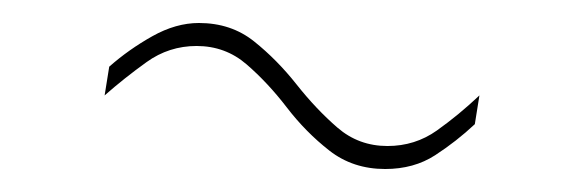

<svg xmlns="http://www.w3.org/2000/svg" viewBox="-20 -373 504 167"><path d="M393 -265Q377 -250 358.5 -238Q340 -226 315 -226Q287 -226 266.5 -242Q246 -258 229.5 -279.5Q213 -301 194.5 -317Q176 -333 151 -333Q127 -333 107.5 -319Q88 -305 71 -290L75 -315Q92 -330 112.5 -341.5Q133 -353 153 -353Q181 -353 201 -337Q221 -321 238 -299.5Q255 -278 273.5 -262Q292 -246 317 -246Q341 -246 360 -259.5Q379 -273 397 -290Z"/></svg>

Font: Georama Extended Thin
Style: Italic
Weight: 100
Width: 7
Italic angle: -9°
Designer: Jean-Baptiste Levee
Foundry: Production Type
Version: Version 1.000